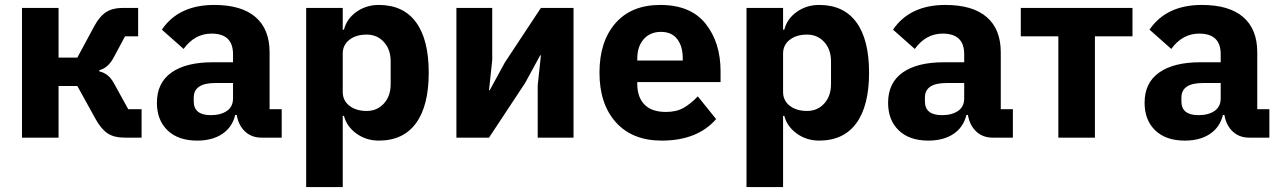

<svg xmlns="http://www.w3.org/2000/svg" viewBox="-20 -557 5187 777"><path d="M69 0V-525H217V-324H293L362 -452Q383 -491 409.5 -508Q436 -525 478 -525H539V-410H486L441 -326Q418 -282 382 -273V-268Q419 -260 440 -222L499 -115H553V0H484Q442 0 416 -17Q390 -34 367 -75L293 -209H217V0Z M1120 0H1038Q998 0 971.5 -25Q945 -50 938 -92H932Q920 -42 879.5 -15Q839 12 778 12Q701 12 658 -29.5Q615 -71 615 -141Q615 -222 674 -263.5Q733 -305 840 -305H923V-338Q923 -421 836 -421Q768 -421 723 -359L635 -437Q703 -537 847 -537Q957 -537 1014 -488Q1071 -439 1071 -345V-115H1120ZM833 -91Q873 -91 898 -108Q923 -125 923 -159V-221H851Q764 -221 764 -162V-147Q764 -91 833 -91Z M1219 200V-525H1367V-437H1372Q1383 -481 1422.5 -509Q1462 -537 1513 -537Q1612 -537 1663.5 -467Q1715 -397 1715 -263Q1715 -129 1663.5 -58.5Q1612 12 1513 12Q1462 12 1422.5 -16.5Q1383 -45 1372 -88H1367V200ZM1464 -108Q1506 -108 1533.5 -138Q1561 -168 1561 -217V-308Q1561 -357 1533.5 -387Q1506 -417 1464 -417Q1421 -417 1394 -396Q1367 -375 1367 -340V-185Q1367 -150 1394 -129Q1421 -108 1464 -108Z M1827 0V-525H1972V-314L1959 -192H1962L2023 -304L2169 -525H2301V0H2156V-211L2169 -333H2166L2105 -221L1959 0Z M2658 12Q2539 12 2472.5 -62Q2406 -136 2406 -263Q2406 -389 2470.5 -463Q2535 -537 2652 -537Q2775 -537 2835.5 -461Q2896 -385 2896 -269V-225H2559V-217Q2559 -164 2588 -134Q2617 -104 2675 -104Q2717 -104 2745.5 -120Q2774 -136 2804 -167L2878 -75Q2802 12 2658 12ZM2655 -428Q2611 -428 2585 -398.5Q2559 -369 2559 -320V-312H2743V-321Q2743 -370 2720.5 -399Q2698 -428 2655 -428Z M3001 200V-525H3149V-437H3154Q3165 -481 3204.5 -509Q3244 -537 3295 -537Q3394 -537 3445.5 -467Q3497 -397 3497 -263Q3497 -129 3445.5 -58.5Q3394 12 3295 12Q3244 12 3204.5 -16.5Q3165 -45 3154 -88H3149V200ZM3246 -108Q3288 -108 3315.5 -138Q3343 -168 3343 -217V-308Q3343 -357 3315.5 -387Q3288 -417 3246 -417Q3203 -417 3176 -396Q3149 -375 3149 -340V-185Q3149 -150 3176 -129Q3203 -108 3246 -108Z M4079 0H3997Q3957 0 3930.5 -25Q3904 -50 3897 -92H3891Q3879 -42 3838.5 -15Q3798 12 3737 12Q3660 12 3617 -29.5Q3574 -71 3574 -141Q3574 -222 3633 -263.5Q3692 -305 3799 -305H3882V-338Q3882 -421 3795 -421Q3727 -421 3682 -359L3594 -437Q3662 -537 3806 -537Q3916 -537 3973 -488Q4030 -439 4030 -345V-115H4079ZM3792 -91Q3832 -91 3857 -108Q3882 -125 3882 -159V-221H3810Q3723 -221 3723 -162V-147Q3723 -91 3792 -91Z M4263 0V-410H4111V-525H4563V-410H4411V0Z M5117 0H5035Q4995 0 4968.5 -25Q4942 -50 4935 -92H4929Q4917 -42 4876.5 -15Q4836 12 4775 12Q4698 12 4655 -29.5Q4612 -71 4612 -141Q4612 -222 4671 -263.5Q4730 -305 4837 -305H4920V-338Q4920 -421 4833 -421Q4765 -421 4720 -359L4632 -437Q4700 -537 4844 -537Q4954 -537 5011 -488Q5068 -439 5068 -345V-115H5117ZM4830 -91Q4870 -91 4895 -108Q4920 -125 4920 -159V-221H4848Q4761 -221 4761 -162V-147Q4761 -91 4830 -91Z"/></svg>

Font: Aneliza
Style: Bold
Weight: 700
Designer: Mike Abbink, Paul van der Laan, Pieter van Rosmalen
Foundry: Bold Monday
Version: Version 3.0